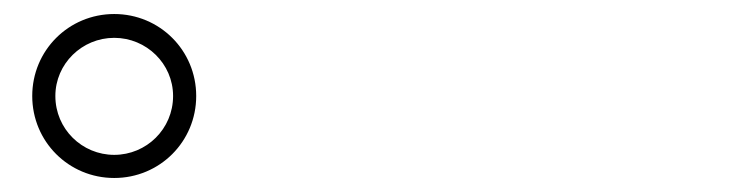

<svg xmlns="http://www.w3.org/2000/svg" viewBox="-20 -865 1040 274"><path d="M143 -611C208 -611 260 -663 260 -728C260 -793 208 -845 143 -845C78 -845 26 -793 26 -728C26 -663 78 -611 143 -611ZM143 -811C189 -811 227 -774 227 -728C227 -681 189 -644 143 -644C97 -644 59 -681 59 -728C59 -774 97 -811 143 -811Z"/></svg>

Font: Source Han Serif K
Style: Regular
Weight: 400
Designer: Ryoko NISHIZUKA 西塚涼子 (kana & ideographs); Frank Grießhammer (Latin, Greek & Cyrillic); Wenlong ZHANG 张文龙 (bopomofo); San
Foundry: Adobe Systems Incorporated
Version: Version 1.001;PS 1.001;hotconv 16.6.54;makeotf.lib2.5.65590